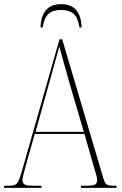

<svg xmlns="http://www.w3.org/2000/svg" viewBox="-23 -903 586 923"><path d="M-3 0V-10H21Q39 -10 49.5 -15Q60 -20 67 -35.5Q74 -51 83 -83L263 -714H276L473 -49Q480 -23 489.5 -16.5Q499 -10 527 -10H537V0H366V-10H391Q426 -10 435 -16.5Q444 -23 444 -38Q444 -48 437 -71.5Q430 -95 425 -112L383 -259H144L106 -125Q103 -113 98 -95.5Q93 -78 89 -61.5Q85 -45 85 -37Q85 -23 95 -16.5Q105 -10 139 -10H176V0ZM148 -269H380L313 -497Q296 -558 283.5 -602Q271 -646 262 -680Q256 -655 245.5 -619.5Q235 -584 224 -542ZM172 -771Q173 -824 197.5 -853.5Q222 -883 271 -883Q320 -883 344 -853.5Q368 -824 369 -771H359Q352 -818 331 -836.5Q310 -855 271 -855Q230 -855 209.5 -836Q189 -817 182 -771Z"/></svg>

Font: Noto Serif Display Condensed Thin
Style: Regular
Weight: 100
Width: 3
Designer: Monotype Design Team
Foundry: Monotype Imaging Inc.
Version: Version 2.009